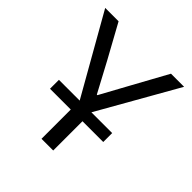

<svg xmlns="http://www.w3.org/2000/svg" viewBox="-187 -836 974 974"><g transform="rotate(45 300.0 -349.0)"><path d="M258 0V-210H109V-274H258L17 -698H113L213 -516L298 -357H302L389 -516L489 -698H583L342 -274H491V-210H342V0Z"/></g></svg>

Font: Lilex
Style: Regular
Weight: 400
Monospace: yes
Designer: Mike Abbink, Paul van der Laan, Pieter van Rosmalen, Mikhael Khrustik
Foundry: Mikhael Khrustik
Version: Version 2.510